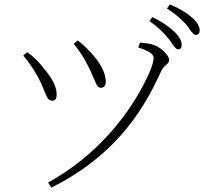

<svg xmlns="http://www.w3.org/2000/svg" viewBox="-20 -833 930 875"><path d="M214 22C343 -42 452 -125 539 -226C608 -305 666 -400 715 -510C720 -520 727 -529 738 -538C747 -545 751 -553 751 -560C751 -581 710 -621 675 -630C662 -634 643 -637 618 -639L610 -617C637 -608 656 -599 666 -592C675 -585 680 -578 680 -569C680 -546 664 -503 631 -441C590 -364 539 -290 476 -221C395 -131 302 -58 199 -1ZM218 -374C233 -374 239 -384 238 -405C238 -436 220 -472 185 -515C158 -550 131 -577 104 -595L86 -580C109 -553 132 -520 153 -482C162 -466 171 -446 181 -421C188 -403 194 -391 197 -386C203 -378 210 -374 218 -374ZM439 -433C454 -433 462 -443 462 -462C462 -491 448 -525 419 -564C393 -597 365 -625 334 -649L316 -633C341 -603 362 -571 379 -537C386 -524 395 -505 405 -481C412 -464 418 -452 421 -446C426 -437 432 -433 439 -433ZM791 -608C802 -608 808 -615 808 -629C808 -647 797 -667 774 -689C745 -716 711 -738 674 -755L661 -737C693 -715 722 -689 747 -658C752 -653 757 -645 764 -634C776 -617 785 -608 791 -608ZM872 -674C884 -674 890 -681 890 -695C890 -713 878 -733 854 -754C832 -774 799 -794 754 -813L741 -794C772 -775 801 -751 828 -722C833 -716 839 -708 846 -697C857 -682 865 -674 872 -674Z"/></svg>

Font: AllPunType ExtraLight
Style: Regular
Weight: 280
Version: 1.0